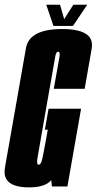

<svg xmlns="http://www.w3.org/2000/svg" viewBox="-50 -806 418 830"><path d="M76 4Q0.5 4 -21.5 -30Q-34.5 -50.5 -28.5 -82.5Q-13 -169 17 -340.5Q47.5 -516 62.2 -598.2Q77 -680.5 219 -680.5Q319 -680.5 341.5 -638.5Q350.5 -621 346.5 -596.5Q331.5 -512.5 316 -422H182.5Q203 -538 207 -560Q210 -578.5 204.5 -581.5Q203 -582.5 201.5 -582.5Q192.5 -582.5 189 -562.2Q185.5 -542 148 -329.5Q118 -158 112.5 -126Q107.5 -98 114.5 -94.5Q115.5 -94 117 -94Q124.5 -94 129.5 -107.8Q134.5 -121.5 149 -203L156.5 -245.5H144L160 -336H300.5L241.5 0H174.5L171.5 -27.5Q145.5 4 76 4ZM181 -694 150 -785.5H209.5L227.5 -723.5L267 -785.5H327L265.5 -694Z"/></svg>

Font: Anybody UltraCondensed Regular
Style: Bold Italic
Weight: 700
Width: 1
Italic angle: -10°
Designer: Tyler Finck
Foundry: Etcetera Type Company
Version: Version 1.010; ttfautohint (v1.8.3) -l 8 -r 50 -G 200 -x 14 